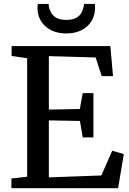

<svg xmlns="http://www.w3.org/2000/svg" viewBox="-20 -984 676 1004"><path d="M122 -60V-679.5L40.5 -691.5V-743H557L571 -586H512L480 -683.5L235.5 -690.5V-411L397.5 -414L412.5 -497H468.5V-265.5H412.5L398 -351.5L235.5 -354.5V-56.5L510 -66.5L567 -196L627.5 -178L597.5 0H39.5V-50.5ZM326.5 -809Q281.5 -809 247.5 -826Q213.5 -843 194.8 -873.2Q176 -903.5 176 -942Q176 -947.5 176.5 -953Q177 -958.5 178 -963.5H234.5Q234.5 -961 234.8 -957.2Q235 -953.5 235.5 -949.5Q238.5 -934 247.2 -918Q256 -902 274.8 -891Q293.5 -880 326.5 -880Q360 -880 378.8 -890.8Q397.5 -901.5 406.2 -917.8Q415 -934 417.5 -949.5Q418.5 -953.5 418.5 -957.2Q418.5 -961 418.5 -963.5H475.5Q476.5 -958.5 476.8 -953Q477 -947.5 477 -942Q477 -903.5 458.2 -873.2Q439.5 -843 405.8 -826Q372 -809 326.5 -809Z"/></svg>

Font: Merriweather 20pt Medium
Style: Regular
Weight: 500
Version: Version 2.100